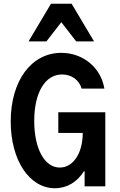

<svg xmlns="http://www.w3.org/2000/svg" viewBox="-20 -991 640 1021"><path d="M290 -284H420C420 -176 369 -100 298 -100C217 -100 162 -200 162 -348C162 -499 220 -595 310 -595C360 -595 401 -566 414 -520H535C517 -631 422 -710 306 -710C147 -710 37 -562 37 -345C37 -139 136 10 272 10C337 10 391 -24 426 -80H430V0H540V-394H290ZM132 -771H227L306 -873L385 -771H480L361 -971H251Z"/></svg>

Font: CommitMono
Style: Bold
Weight: 700
Monospace: yes
Designer: Eigil Nikolajsen
Foundry: Eigil Nikolajsen
Version: Version 1.143